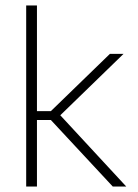

<svg xmlns="http://www.w3.org/2000/svg" viewBox="-20 -684 507 704"><path d="M393.5 0 166.5 -244H108.5V-276.5H166.5L383 -486.5H433L194 -254.5V-269L443 0ZM76 0V-664H115.5V0Z"/></svg>

Font: Anek Latin Medium ExtraLight
Style: Regular
Weight: 250
Version: Version 1.003